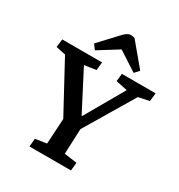

<svg xmlns="http://www.w3.org/2000/svg" viewBox="-215 -1089 1149 1232"><g transform="rotate(30 359.0 -472.5)"><path d="M378 -339H383L547 -625L462 -643L468 -700H718L711 -639L631 -622L415 -260L407 -73L501 -60L495 0H187L193 -60L276 -73L287 -261L90 -625L19 -640L26 -700H321L315 -640L229 -627ZM560 -776 530 -743 388 -835 242 -744 216 -780 341 -914Q370 -945 393 -945Q402 -945 409 -943.5Q416 -942 423 -940Z"/></g></svg>

Font: Literata 12pt SemiBold
Style: Italic
Weight: 600
Italic angle: -2°
Designer: Latin by Veronika Burian and Jose Scaglione. Greek by Irene Vlachou. Cyrillic by Vera Evstafieva
Foundry: TypeTogether
Version: Version 3.002